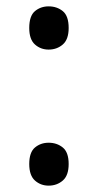

<svg xmlns="http://www.w3.org/2000/svg" viewBox="-20 -570 308 604"><path d="M72 -482Q72 -520 90 -535Q108 -550 133 -550Q159 -550 177.5 -535Q196 -520 196 -482Q196 -446 177.5 -430Q159 -414 133 -414Q108 -414 90 -430Q72 -446 72 -482ZM72 -54Q72 -91 90 -106Q108 -121 133 -121Q159 -121 177.5 -106Q196 -91 196 -54Q196 -18 177.5 -2Q159 14 133 14Q108 14 90 -2Q72 -18 72 -54Z"/></svg>

Font: Noto Sans Tamil Supplement
Style: Regular
Weight: 400
Designer: Ek Type
Foundry: Ek Type
Version: Version 2.001; ttfautohint (v1.8.4.7-5d5b)